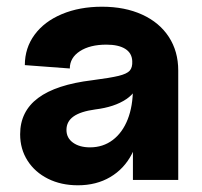

<svg xmlns="http://www.w3.org/2000/svg" viewBox="-20 -536 601 572"><path d="M40 -136Q40 -204 93.5 -244Q147 -284 255 -297Q309 -304 333.5 -310Q358 -316 366.5 -325.5Q375 -335 374 -354Q373 -378 353 -390.5Q333 -403 297 -403Q248 -403 218 -383.5Q188 -364 188 -332L54 -342Q54 -393 83 -432.5Q112 -472 164.5 -494Q217 -516 284 -516Q352 -516 403.5 -492.5Q455 -469 483 -426Q511 -383 511 -326V0H376V-141L396 -180Q396 -122 373 -77.5Q350 -33 308.5 -8.5Q267 16 212 16Q162 16 123 -3.5Q84 -23 62 -57.5Q40 -92 40 -136ZM376 -273V-318L391 -298Q391 -264 356 -240.5Q321 -217 264 -210Q220 -204 199 -189Q178 -174 178 -149Q178 -125 197.5 -111Q217 -97 248 -97Q287 -97 316 -119Q345 -141 360.5 -180.5Q376 -220 376 -273Z"/></svg>

Font: Uncut Sans Variable
Style: Regular
Weight: 400
Designer: Kasper Nordkvist
Foundry: UNCUT.wtf
Version: Version 1.303;Glyphs 3.1.2 (3151)